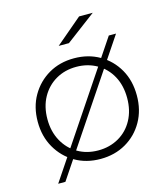

<svg xmlns="http://www.w3.org/2000/svg" viewBox="-117 -816 854 977"><g transform="rotate(-15 310.0 -327.5)"><path d="M310 4Q235 4 176.5 -30Q118 -64 83.5 -124Q49 -184 49 -261Q49 -339 83.5 -398.5Q118 -458 176.5 -492Q235 -526 310 -526Q385 -526 444 -492Q503 -458 537 -398.5Q571 -339 571 -261Q571 -184 537 -124Q503 -64 444 -30Q385 4 310 4ZM310 -41Q370 -41 418 -68.5Q466 -96 493 -146Q520 -196 520 -261Q520 -327 493 -376.5Q466 -426 418 -453.5Q370 -481 310 -481Q250 -481 202.5 -453.5Q155 -426 127.5 -376.5Q100 -327 100 -261Q100 -196 127.5 -146Q155 -96 202.5 -68.5Q250 -41 310 -41ZM68 70 512 -592H550L106 70ZM252 -607 391 -725H463L306 -607Z"/></g></svg>

Font: MOST Montserrat Light
Style: Regular
Weight: 300
Designer: Julieta Ulanovsky
Foundry: Julieta Ulanovsky
Version: Version 8.000;March 11, 2024;FontCreator 15.0.0.2926 64-bit